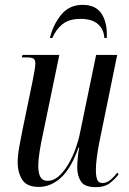

<svg xmlns="http://www.w3.org/2000/svg" viewBox="-20 -763 533 793"><path d="M376 10Q329 10 314 -14Q299 -38 299 -72Q299 -86 301 -109.5Q303 -133 307 -153H304Q274 -68 232 -29.5Q190 9 140 9Q91 9 72 -20.5Q53 -50 53 -93Q53 -119 59.5 -156Q66 -193 72 -222L114 -425Q119 -450 122.5 -470.5Q126 -491 126 -500Q126 -515 119 -520.5Q112 -526 87 -526H70L73 -536H225L156 -203Q149 -172 143.5 -136.5Q138 -101 138 -80Q138 -46 147.5 -31Q157 -16 176 -16Q201 -16 222.5 -35Q244 -54 262 -84.5Q280 -115 292 -148.5Q304 -182 310 -212L377 -536H464L390 -174Q384 -144 380 -113.5Q376 -83 376 -60Q376 -35 381.5 -21Q387 -7 403 -7Q420 -7 435.5 -19.5Q451 -32 464 -50L470 -43Q453 -21 432 -5.5Q411 10 376 10ZM186 -606Q200 -663 233.5 -703Q267 -743 321 -743Q376 -743 400 -705.5Q424 -668 421 -606H411Q409 -642 384.5 -663.5Q360 -685 313 -685Q265 -685 238 -663Q211 -641 196 -606Z"/></svg>

Font: Noto Serif Display ExtraCondensed
Style: Italic
Weight: 400
Width: 2
Italic angle: -12°
Designer: Monotype Design Team
Foundry: Monotype Imaging Inc.
Version: Version 2.009